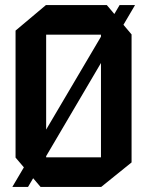

<svg xmlns="http://www.w3.org/2000/svg" viewBox="-20 -733 578 753"><path d="M29 0V-1L449 -713H509V-712L90 0ZM139 0 41 -115V-116H376V0ZM41 -116V-613L160 -713H161V-116ZM376 0V-597H496V-96L377 0ZM161 -597V-713H399L496 -598V-597Z"/></svg>

Font: Foldit Medium
Style: Regular
Weight: 500
Version: Version 1.003